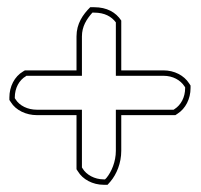

<svg xmlns="http://www.w3.org/2000/svg" viewBox="-20 -537 556 532"><path d="M6 -260 10 -254C24 -231 53 -218 82 -218H192V-68L196 -62C209 -40 237 -25 267 -25H278L286 -34C303 -54 316 -85 316 -119V-218H466L472 -222C494 -236 508 -263 508 -293V-300L504 -306C490 -328 463 -342 433 -342H316V-480C301 -503 276 -517 241 -517H230C210 -497 192 -472 192 -436V-342H49L44 -339C20 -325 6 -297 6 -267ZM21 -265V-267C21 -293 33 -315 52 -326L53 -327H207V-436C207 -464 220 -484 236 -502H241C270 -502 289 -491 301 -475V-327H433C459 -327 480 -315 491 -298L493 -295V-293C493 -267 481 -246 464 -235L461 -233H301V-119C301 -89 289 -61 275 -44L271 -40H267C242 -40 219 -53 209 -70L207 -73V-233H82C57 -233 34 -244 23 -262Z"/></svg>

Font: Snowfall
Style: BlkOl
Weight: 900
Designer: Jasper
Foundry: Cannot Into Space Fonts
Version: Version 0.9